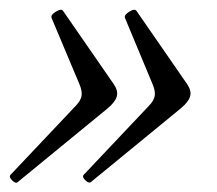

<svg xmlns="http://www.w3.org/2000/svg" viewBox="-20 -409 453 401"><path d="M17.1 -28.8Q12.7 -24.9 5.4 -32.2Q-2 -39.6 2 -43.9L138.2 -188Q148.9 -199.2 150.4 -209Q151.9 -218.8 146 -232.9L87.9 -371.1Q85 -377.4 96.4 -384.5Q107.9 -391.6 111.8 -386.2L217.8 -232.9Q227.1 -219.2 223.9 -207.5Q220.7 -195.8 204.1 -182.1ZM169.9 -28.8Q165.5 -25.4 158.2 -32.5Q150.9 -39.6 154.8 -43.9L291 -188Q301.8 -199.2 303.2 -209Q304.7 -218.8 298.8 -232.9L241.2 -371.1Q238.3 -377.4 249.8 -384.5Q261.2 -391.6 265.1 -386.2L371.1 -232.9Q380.4 -219.2 377 -207.5Q373.5 -195.8 356.9 -182.1Z"/></svg>

Font: Junicode SmCond
Style: Italic
Weight: 400
Width: 4
Italic angle: -11°
Designer: Peter S. Baker
Version: Version 2.206